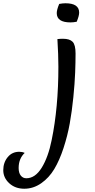

<svg xmlns="http://www.w3.org/2000/svg" viewBox="-230 -820 581 1174"><path d="M-112 108Q-94 108 -79 115Q-116 150 -116 207Q-116 237 -103 253.5Q-90 270 -69 270Q-15 270 25 205.5Q65 141 86 36Q127 -163 127 -412Q127 -483 121 -581Q139 -583 155 -583Q196 -583 214 -564.5Q232 -546 232 -493Q232 -440 229.5 -375.5Q227 -311 218.5 -225.5Q210 -140 196.5 -65Q183 10 158.5 85Q134 160 102 213.5Q70 267 22 300.5Q-26 334 -81.5 334Q-137 334 -173.5 300.5Q-210 267 -210 220.5Q-210 174 -183 141Q-156 108 -112 108ZM201 -683Q117 -683 117 -740Q117 -760 132 -796Q154 -800 170 -800Q254 -800 254 -743Q254 -723 239 -687Q217 -683 201 -683Z"/></svg>

Font: Merienda
Style: Regular
Weight: 400
Designer: Eduardo Rodriguez Tunni
Foundry: Eduardo Rodriguez Tunni
Version: Version 1.001